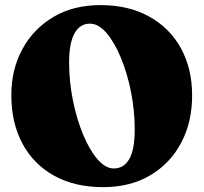

<svg xmlns="http://www.w3.org/2000/svg" viewBox="-20 -736 820 771"><path d="M383.5 -715.5Q496.5 -715.5 579.2 -669.5Q662 -623.5 706.8 -541.8Q751.5 -460 751.5 -352.5Q751.5 -245.5 707.5 -162.5Q663.5 -79.5 583.2 -32Q503 15.5 394 15.5Q280 15.5 197.2 -30.5Q114.5 -76.5 70 -159.5Q25.5 -242.5 25.5 -354.5Q25.5 -457 69.8 -538.5Q114 -620 194.2 -667.8Q274.5 -715.5 383.5 -715.5ZM521 -216Q521 -292 506 -367.2Q491 -442.5 465.2 -504.5Q439.5 -566.5 407.5 -603.8Q375.5 -641 341 -641Q300.5 -641 279 -601.5Q257.5 -562 257.5 -486.5Q257.5 -409 272.8 -333.2Q288 -257.5 313.8 -195.5Q339.5 -133.5 371.5 -96.5Q403.5 -59.5 437 -59.5Q477.5 -59.5 499.2 -97.5Q521 -135.5 521 -216Z"/></svg>

Font: Fraunces 72pt S050 Black
Style: Regular
Weight: 900
Version: Version 1.000; ttfautohint (v1.8.3)